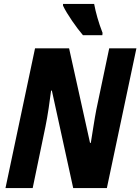

<svg xmlns="http://www.w3.org/2000/svg" viewBox="-20 -961 717 981"><path d="M404 -781H503L504 -793C483 -847 469 -898 461 -941H302V-932C322 -889 372 -818 404 -781ZM8 0H147L212 -313C223 -364 236 -456 241 -498H245L354 0H526L677 -714H538L472 -400C463 -354 451 -273 444 -231H440L333 -714H159Z"/></svg>

Font: Noto Sans Display SemiCondensed Extra
Style: Italic
Weight: 800
Width: 4
Italic angle: -12°
Designer: Monotype Design Team
Foundry: Monotype Imaging Inc.
Version: Version 1.900